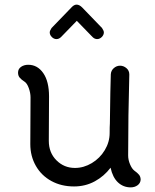

<svg xmlns="http://www.w3.org/2000/svg" viewBox="-20 -795 668 830"><path d="M588 -18Q587 -3 574.5 6Q562 15 545 15Q513 15 490 -6.5Q467 -28 458 -70Q430 -33 389.5 -11Q349 11 300 11Q245 11 202 -12.5Q159 -36 135 -78Q111 -120 111 -172Q111 -294 112 -374Q112 -393 104.5 -414Q97 -435 86 -442Q72 -451 65 -459.5Q58 -468 58 -481Q58 -497 71 -506Q84 -515 102 -515Q142 -515 167 -479Q192 -443 192 -378L191 -186Q191 -135 224 -102Q257 -69 304 -69Q342 -69 377 -90Q412 -111 433 -146Q454 -181 454 -220Q454 -248 455 -261Q457 -422 459 -474Q460 -490 472 -500.5Q484 -511 499 -511Q514 -511 526.5 -500.5Q539 -490 539 -473Q534 -293 534 -123Q534 -104 542 -85Q550 -66 560 -58Q574 -48 581 -39.5Q588 -31 588 -18ZM421 -674Q429 -662 429 -655Q429 -644 420 -635Q411 -626 400 -626Q389 -626 380 -635L312 -705L244 -635Q235 -626 224 -626Q213 -626 204 -635Q195 -644 195 -655Q195 -662 203 -674L289 -763Q300 -775 311 -775Q323 -775 335 -763Z"/></svg>

Font: Tsukimi Rounded Medium
Style: Regular
Weight: 500
Designer: Takashi Funayama
Foundry: Takashi Funayama
Version: Version 1.032; ttfautohint (v1.8.3)